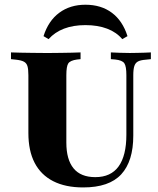

<svg xmlns="http://www.w3.org/2000/svg" viewBox="-20 -797 683 828"><path d="M102.4 -369.4V-472.6Q102.4 -498.4 98.4 -511.7Q94.4 -525 83.1 -531Q71.8 -537.1 50 -539.5L27.4 -541.9V-571Q44.4 -570.2 69 -569.8Q93.5 -569.4 120.6 -569Q147.6 -568.5 172.6 -568.5H183.9H196Q219.4 -568.5 243.5 -569Q267.7 -569.4 289.9 -569.8Q312.1 -570.2 327.4 -571V-541.9L312.1 -540.3Q283.1 -536.3 274.6 -523.8Q266.1 -511.3 266.1 -472.6V-369.4ZM338.7 11.3Q262.1 11.3 209.3 -15.7Q156.5 -42.7 129.4 -94.8Q102.4 -146.8 102.4 -223.4V-369.4H266.1V-182.3Q266.1 -108.9 297.2 -71Q328.2 -33.1 391.1 -33.1Q458.1 -33.1 491.5 -79.4Q525 -125.8 525 -216.1V-369.4H554.8V-212.1Q554.8 -101.6 502.8 -45.2Q450.8 11.3 338.7 11.3ZM525 -369.4V-472.6Q525 -511.3 516.1 -524.2Q507.3 -537.1 477.4 -540.3L458.1 -541.9V-571Q472.6 -570.2 495.6 -569.4Q518.5 -568.5 539.5 -568.5Q554.8 -568.5 571.4 -569Q587.9 -569.4 603.6 -569.8Q619.4 -570.2 630.6 -571V-541.9L608.1 -539.5Q586.3 -537.9 575 -531.9Q563.7 -525.8 559.3 -512.1Q554.8 -498.4 554.8 -472.6V-369.4ZM348.4 -776.6Q416.1 -776.6 462.5 -741.9Q508.9 -707.3 529.8 -641.1L507.3 -628.2Q482.3 -658.1 441.9 -673.4Q401.6 -688.7 348.4 -688.7Q296 -688.7 256 -673.4Q216.1 -658.1 189.5 -628.2L167.7 -641.1Q188.7 -707.3 235.5 -741.9Q282.3 -776.6 348.4 -776.6Z"/></svg>

Font: Playfair 5pt SemiExpanded Light Black
Style: Regular
Weight: 900
Version: Version 2.203